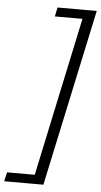

<svg xmlns="http://www.w3.org/2000/svg" viewBox="-117 -749 530 1010"><g transform="rotate(5 148.5 -243.5)"><path d="M92 224 291 -711H352L152 224ZM-55 224 -44 176H131L130 224ZM135 -663 145 -711H315L314 -663Z"/></g></svg>

Font: Ysabeau Infant
Style: Italic
Weight: 400
Italic angle: -12°
Designer: Christian Thalmann (Catharsis Fonts)
Version: Version 2.001;gftools[0.9.30]; featfreeze: ss01,ss02,lnum